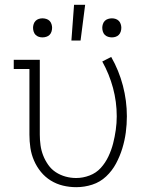

<svg xmlns="http://www.w3.org/2000/svg" viewBox="-20 -768 640 796"><path d="M296 8Q268 8 241 1.5Q214 -5 190.5 -19.5Q167 -34 149.5 -55.5Q132 -77 121 -102.5Q110 -128 106 -155Q102 -182 102 -210V-482H37V-520H145V-210Q145 -188 148 -166Q151 -144 159 -123.5Q167 -103 180 -84.5Q193 -66 211.5 -54Q230 -42 251.5 -36Q273 -30 296 -30Q324 -30 351.5 -40.5Q379 -51 398 -72Q417 -93 429.5 -119.5Q442 -146 449 -173.5Q456 -201 460 -229.5Q464 -258 464 -286Q464 -346 448.5 -403.5Q433 -461 404 -513L441 -532Q473 -476 489.5 -413Q506 -350 506 -286Q506 -252 501.5 -218.5Q497 -185 487 -152.5Q477 -120 461 -90Q445 -60 420 -36.5Q395 -13 362.5 -2.5Q330 8 296 8ZM276 -600 287 -748H333L314 -600ZM444 -613Q436 -613 428 -615.5Q420 -618 414.5 -623.5Q409 -629 406.5 -637Q404 -645 404 -653Q404 -660 406.5 -668Q409 -676 414.5 -681.5Q420 -687 428 -689.5Q436 -692 444 -692Q452 -692 459.5 -689.5Q467 -687 472.5 -681.5Q478 -676 480.5 -668Q483 -660 483 -653Q483 -645 480.5 -637Q478 -629 472.5 -623.5Q467 -618 459.5 -615.5Q452 -613 444 -613ZM156 -613Q148 -613 140.5 -615.5Q133 -618 127.5 -623.5Q122 -629 119.5 -637Q117 -645 117 -653Q117 -660 119.5 -668Q122 -676 127.5 -681.5Q133 -687 140.5 -689.5Q148 -692 156 -692Q164 -692 172 -689.5Q180 -687 185.5 -681.5Q191 -676 193.5 -668Q196 -660 196 -653Q196 -645 193.5 -637Q191 -629 185.5 -623.5Q180 -618 172 -615.5Q164 -613 156 -613Z"/></svg>

Font: Iosevka Etoile Extralight
Style: Regular
Weight: 200
Designer: Belleve Invis
Foundry: Belleve Invis
Version: Version 22.1.2; ttfautohint (v1.8.4)